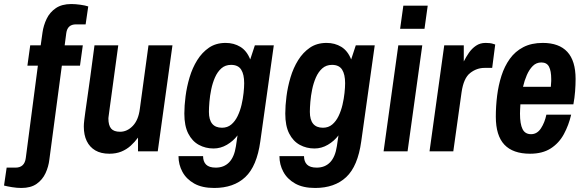

<svg xmlns="http://www.w3.org/2000/svg" viewBox="-105 -751 2904 953"><path d="M1 182Q-21 182 -45.5 178Q-70 174 -85 170L-72 81H-28Q17 81 23 33L83 -425H31L45 -526H97L106 -590Q111 -625 126.5 -657.5Q142 -690 172 -710.5Q202 -731 249 -731Q269 -731 294 -727.5Q319 -724 333 -719L320 -630H272Q230 -630 224 -587L216 -526H306L292 -425H202L140 41Q136 76 121 108.5Q106 141 77 161.5Q48 182 1 182Z M438 12Q396 12 368 -4.5Q340 -21 325.5 -51Q311 -81 311 -123Q311 -130 311.5 -137Q312 -144 313.5 -157Q315 -170 318.5 -195Q322 -220 328 -262Q334 -304 343 -368.5Q352 -433 364 -526H482Q470 -440 462 -379.5Q454 -319 448.5 -280Q443 -241 440 -218Q437 -195 435.5 -184Q434 -173 433.5 -169Q433 -165 433 -163Q433 -129 446.5 -113Q460 -97 491 -97Q526 -97 554 -126Q582 -155 589 -210L632 -526H751L678 0H580V-68Q564 -46 543.5 -27.5Q523 -9 497 1.5Q471 12 438 12Z M958 182Q898 182 859 160Q820 138 800.5 102Q781 66 781 24H903Q903 51 918 66Q933 81 966 81Q1007 81 1032.5 54.5Q1058 28 1066 -25L1074 -79Q1053 -51 1021.5 -32.5Q990 -14 955 -14Q915 -14 882 -32Q849 -50 829.5 -88Q810 -126 810 -187Q810 -226 816 -273Q822 -320 836 -367Q850 -414 874 -452.5Q898 -491 932.5 -514.5Q967 -538 1015 -538Q1056 -538 1088 -518.5Q1120 -499 1137 -456L1160 -526H1254L1187 -49Q1170 74 1112.5 128Q1055 182 958 182ZM997 -117Q1024 -117 1043 -133Q1062 -149 1074.5 -175Q1087 -201 1094 -231Q1101 -261 1104 -289.5Q1107 -318 1107 -338Q1107 -382 1092 -405.5Q1077 -429 1042 -429Q1013 -429 993.5 -411.5Q974 -394 962 -366.5Q950 -339 943.5 -307.5Q937 -276 934.5 -246Q932 -216 932 -196Q932 -117 997 -117Z M1459 182Q1399 182 1360 160Q1321 138 1301.5 102Q1282 66 1282 24H1404Q1404 51 1419 66Q1434 81 1467 81Q1508 81 1533.5 54.5Q1559 28 1567 -25L1575 -79Q1554 -51 1522.5 -32.5Q1491 -14 1456 -14Q1416 -14 1383 -32Q1350 -50 1330.5 -88Q1311 -126 1311 -187Q1311 -226 1317 -273Q1323 -320 1337 -367Q1351 -414 1375 -452.5Q1399 -491 1433.5 -514.5Q1468 -538 1516 -538Q1557 -538 1589 -518.5Q1621 -499 1638 -456L1661 -526H1755L1688 -49Q1671 74 1613.5 128Q1556 182 1459 182ZM1498 -117Q1525 -117 1544 -133Q1563 -149 1575.5 -175Q1588 -201 1595 -231Q1602 -261 1605 -289.5Q1608 -318 1608 -338Q1608 -382 1593 -405.5Q1578 -429 1543 -429Q1514 -429 1494.5 -411.5Q1475 -394 1463 -366.5Q1451 -339 1444.5 -307.5Q1438 -276 1435.5 -246Q1433 -216 1433 -196Q1433 -117 1498 -117Z M1799 0 1872 -526H1991L1918 0ZM1881 -608 1897 -723H2018L2002 -608Z M2027 0 2100 -526H2197V-446Q2208 -468 2222.5 -489Q2237 -510 2257.5 -524Q2278 -538 2305 -538Q2328 -538 2340.5 -534Q2353 -530 2353 -530L2338 -414H2300Q2261 -414 2228.5 -388.5Q2196 -363 2186 -293L2145 0Z M2526 12Q2441 12 2398.5 -33Q2356 -78 2356 -172Q2356 -224 2362.5 -276Q2369 -328 2384 -375Q2399 -422 2425.5 -459Q2452 -496 2492.5 -517Q2533 -538 2589 -538Q2670 -538 2711 -493.5Q2752 -449 2752 -359Q2752 -330 2749.5 -297.5Q2747 -265 2741 -233H2478Q2477 -217 2476.5 -204.5Q2476 -192 2476 -187Q2476 -136 2488.5 -110.5Q2501 -85 2531 -85Q2561 -85 2580 -114Q2599 -143 2607 -182H2730Q2718 -130 2694 -85.5Q2670 -41 2629 -14.5Q2588 12 2526 12ZM2491 -320H2629Q2631 -342 2631 -348.5Q2631 -355 2631 -359Q2631 -399 2620 -420Q2609 -441 2582 -441Q2557 -441 2539.5 -423.5Q2522 -406 2510 -378.5Q2498 -351 2491 -320Z"/></svg>

Font: Archivo Narrow
Style: Bold Italic
Weight: 700
Italic angle: -8°
Designer: Hector Gatti
Foundry: Omnibus-Type
Version: Version 3.002